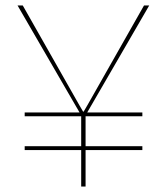

<svg xmlns="http://www.w3.org/2000/svg" viewBox="-20 -680 608 700"><path d="M499 -270V-256H292V-147H499V-133H292V0H276V-133H70V-147H276V-256H70V-270H270L44 -660H63L269 -297L283 -273H285L299 -297L505 -660H524L298 -270Z"/></svg>

Font: Work Sans Hairline
Style: Regular
Weight: 400
Designer: Wei Huang
Foundry: Wei Huang
Version: Version 1.032